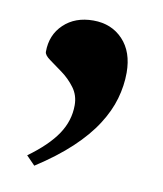

<svg xmlns="http://www.w3.org/2000/svg" viewBox="-51 -211 361 426"><g transform="rotate(10 130.0 2.0)"><path d="M34 152.5Q77.5 121 98 90.5Q118.5 60 118.5 25Q118.5 2.5 106 -14.2Q93.5 -31 76.8 -43.2Q60 -55.5 47.5 -64.5Q35 -73.5 35 -81Q35 -119 60.5 -143.2Q86 -167.5 127 -167.5Q168 -167.5 193.8 -140.2Q219.5 -113 219.5 -66Q219.5 -37 211 -7.2Q202.5 22.5 183.2 52.5Q164 82.5 132 112.5Q100 142.5 53.5 172.5Z"/></g></svg>

Font: Newsreader 60pt
Style: Bold
Weight: 700
Designer: Hugues Gentile
Foundry: Production Type
Version: Version 1.003